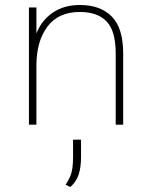

<svg xmlns="http://www.w3.org/2000/svg" viewBox="-20 -500 610 770"><path d="M96 0V-470H126V-366Q147 -419 192 -449.5Q237 -480 300 -480Q383 -480 428.5 -433.5Q474 -387 474 -286V0H444V-286Q444 -375 408 -413.5Q372 -452 300 -452Q214 -452 170 -393Q126 -334 126 -237V0ZM262 250 243 241Q255 223 261.5 207.5Q268 192 270.5 173Q273 154 273 128V60H305V128Q305 171 295.5 200Q286 229 262 250Z"/></svg>

Font: Gantari Thin
Style: Regular
Weight: 250
Designer: Anugrah Pasau
Foundry: Lafontype
Version: Version 1.000